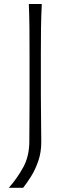

<svg xmlns="http://www.w3.org/2000/svg" viewBox="-20 -752 327 936"><path d="M22.9 163.6H92.8Q111.3 140.1 131.8 107.4Q152.3 74.7 166.7 32.7Q181.2 -9.3 181.2 -59.6Q181.2 -111.8 180.2 -168.9Q179.2 -226.1 179.2 -286.6V-488.3Q179.2 -556.2 179.9 -613.3Q180.7 -670.4 183.6 -732.4H120.6Q123 -670.4 123.5 -613.3Q124 -556.2 124 -488.3V-257.8L123 -64Q123 8.3 94.2 61.8Q65.4 115.2 22.9 163.6Z"/></svg>

Font: Pinar-VF-FD
Style: Regular
Weight: 300
Designer: Amin Abedi
Version: Version 3.0